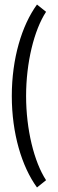

<svg xmlns="http://www.w3.org/2000/svg" viewBox="-20 -757 255 846"><path d="M95 -334C95 -481 130 -624 183 -705L143 -737C76 -645 32 -499 32 -334C32 -169 76 -23 143 69L183 37C130 -44 95 -187 95 -334Z"/></svg>

Font: Stint Ultra Condensed
Style: Regular
Weight: 400
Width: 1
Designer: Astigmatic (AOETI)
Foundry: Astigmatic (AOETI)
Version: Version 1.000